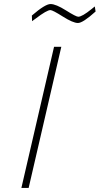

<svg xmlns="http://www.w3.org/2000/svg" viewBox="-20 -932 494 952"><path d="M454 -875Q391 -818 366.5 -818Q342 -818 291.5 -850Q241 -882 230 -882Q212 -882 157 -840L139 -827L138 -855Q204 -912 230.5 -912Q257 -912 307 -880.5Q357 -849 368 -849Q387 -849 434 -887L450 -900ZM86 0 248 -700H284L122 0Z"/></svg>

Font: TitilliumWebThinItalic
Style: Thin Italic
Weight: 200
Italic angle: -13°
Version: Version 1.001;PS 57.000;hotconv 1.0.70;makeotf.lib2.5.55311